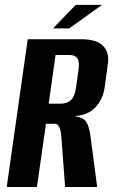

<svg xmlns="http://www.w3.org/2000/svg" viewBox="-20 -748 460 768"><path d="M6.9 0 90.9 -591H306.7Q365.7 -591 392.1 -564.7Q418.6 -538.5 411.3 -491.3L398.6 -398.7Q392.3 -351.9 362.7 -319.8Q333 -287.6 279.7 -283.5L280 -282.8Q313.4 -278.3 325 -260.6Q336.6 -242.9 341.9 -203.7L368.7 0H240.4L225.8 -196.2Q224.9 -212.5 222 -225.1Q219 -237.8 213.6 -245.4Q208.1 -252.9 198.1 -252.9H163.9L127.7 0ZM174.8 -333.3H223.2Q248.6 -333.3 264 -348Q279.3 -362.6 284.3 -398.5L294.2 -470.2Q298.9 -502.3 289 -515.2Q279.1 -528 259.7 -528H202.2ZM192 -634.4 283 -728.5H387.9L256.9 -634.4Z"/></svg>

Font: Alumni Sans Thin
Style: Italic
Weight: 100
Italic angle: -8°
Designer: Robert E. Leuschke
Foundry: Robert E. Leuschke
Version: Version 1.016